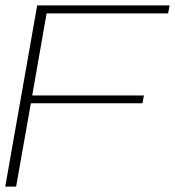

<svg xmlns="http://www.w3.org/2000/svg" viewBox="-24 -695 652 715"><path d="M-4.5 0 114.5 -675H607.5L602 -645H149.5L96 -339.5H512L506.5 -310.5H91L36 0Z"/></svg>

Font: Anybody ExtraExpanded ExtraLight
Style: Italic
Weight: 200
Width: 8
Italic angle: -10°
Designer: Tyler Finck
Foundry: Etcetera Type Company
Version: Version 1.010; ttfautohint (v1.8.3) -l 8 -r 50 -G 200 -x 14 